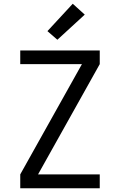

<svg xmlns="http://www.w3.org/2000/svg" viewBox="-20 -1004 640 1024"><path d="M88 0V-74L417 -662H88V-735H512V-662L183 -74H512V0ZM286 -792 233 -838 368 -984 432 -926Z"/></svg>

Font: Iosevka Mono
Style: Regular
Weight: 400
Designer: Belleve Invis
Foundry: Belleve Invis
Version: Version 11.1.1